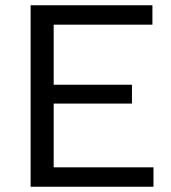

<svg xmlns="http://www.w3.org/2000/svg" viewBox="-20 -710 649 730"><path d="M96.4 0V-690H559.5V-616.2H184.1V-387.8H481.7V-316.2H184.1V-73.8H563.5V0Z"/></svg>

Font: Mozilla Text ExtraLight
Style: Regular
Weight: 200
Designer: Studio DRAMA
Foundry: Studio DRAMA
Version: Version 1.000